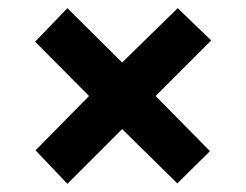

<svg xmlns="http://www.w3.org/2000/svg" viewBox="-20 -588 603 470"><path d="M145 -138 279 -272 414 -139 494 -218 361 -353 497 -489 415 -568 279 -435 145 -568 66 -486 198 -353 67 -220Z"/></svg>

Font: Noto Sans Mono SemiCondensed ExtraBold
Style: Regular
Weight: 800
Width: 4
Designer: Monotype Design Team
Foundry: Monotype Imaging Inc.
Version: Version 2.014